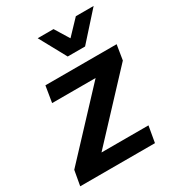

<svg xmlns="http://www.w3.org/2000/svg" viewBox="-199 -840 860 945"><g transform="rotate(-30 230.5 -368.0)"><path d="M402.8 0H-22L-6.8 -85L310.1 -423.8H63L78.1 -516.1H482.9L469.2 -431.2L151.9 -91.8H418.9ZM342.8 -584H244.1L161.1 -735.8H251L300.8 -654.8L377.9 -735.8H479Z"/></g></svg>

Font: Creato Display
Style: Bold Italic
Weight: 700
Italic angle: -10°
Version: Version 1.000